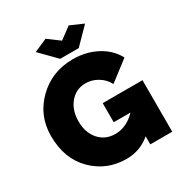

<svg xmlns="http://www.w3.org/2000/svg" viewBox="-208 -1065 1154 1220"><g transform="rotate(-30 369.5 -454.5)"><path d="M455 -757H319L206 -872L302 -914L387 -851L472 -914L568 -872ZM412 -378H704V0H543V-59Q467 5 368 5Q223 5 123 -94.5Q23 -194 23 -361Q23 -510 128 -612.5Q233 -715 387 -715Q483 -715 561 -673.5Q639 -632 677 -560L532 -449Q511 -491 469 -516.5Q427 -542 380 -542Q310 -542 265.5 -489Q221 -436 221 -354Q221 -271 266.5 -219.5Q312 -168 385 -168Q468 -168 535 -238H412Z"/></g></svg>

Font: Raleway-v4020 Black
Style: Regular
Weight: 900
Designer: Matt McInerney, Pablo Impallari, Rodrigo Fuenzalida
Foundry: Matt McInerney, Pablo Impallari, Rodrigo Fuenzalida
Version: Version 4.020;PS 004.020;hotconv 1.0.88;makeotf.lib2.5.64775